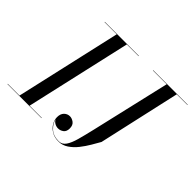

<svg xmlns="http://www.w3.org/2000/svg" viewBox="-206 -998 1276 1276"><g transform="rotate(45 432.0 -360.0)"><path d="M-40 -2.5H70.5L239.5 -747.5H125V-750H445V-747.5H334.5L165.5 -2.5H280V0H-40ZM579.5 -750H904V-747.5H803.5L674 -170Q659 -143.5 639 -109.5Q619 -75.5 593.8 -43.5Q568.5 -11.5 537.2 9.5Q506 30.5 469 30.5Q430.5 30.5 403.5 14Q376.5 -2.5 362.2 -27.5Q348 -52.5 348 -77.5Q348 -109 365 -125.8Q382 -142.5 405 -142.5Q424 -142.5 442.8 -128.8Q461.5 -115 461.5 -84Q461.5 -55.5 444.2 -42.2Q427 -29 405 -29Q389.5 -29 374 -37.5Q358.5 -46 352 -61.5Q358 -28 388 0Q418 28 469 28Q499.5 28 518.2 1Q537 -26 550.5 -74.8Q564 -123.5 579.5 -190L709 -747.5H579.5Z"/></g></svg>

Font: Bodoni* 72pt
Style: Italic
Weight: 400
Italic angle: -13°
Version: Version 2.3